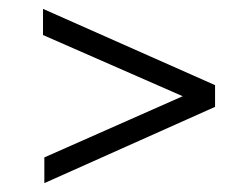

<svg xmlns="http://www.w3.org/2000/svg" viewBox="-20 -583 554 433"><path d="M80 -228 392 -366 77 -504V-563L465 -391V-342L80 -170Z"/></svg>

Font: Encode Sans Wide
Style: Light
Weight: 300
Designer: Pablo Impallari, Andres Torresi
Foundry: Pablo Impallari, Andres Torresi
Version: Version 1.000; ttfautohint (v1.00) -l 8 -r 50 -G 200 -x 14 -